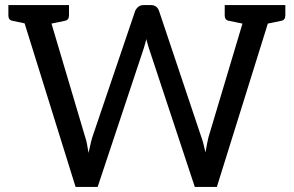

<svg xmlns="http://www.w3.org/2000/svg" viewBox="-20 -737 1158 757"><path d="M278 0 77 -645 29 -655Q13 -658 13 -676V-717H252V-676Q252 -658 236 -655L183 -644L316 -196Q321 -182 323.5 -166.5Q326 -151 329 -134Q337 -171 340 -182Q343 -193 344 -196L513 -694Q516 -702 524.5 -709.5Q533 -717 546 -717H574Q599 -717 607 -694L774 -196Q779 -183 782.5 -168Q786 -153 790 -136Q794 -158 797 -173.5Q800 -189 802 -196L936 -644L882 -655Q866 -658 866 -676V-717H1105V-676Q1105 -658 1089 -655L1036 -644L835 0H748L567 -547Q565 -555 562 -564Q559 -573 557 -583Q556 -580 552.5 -566Q549 -552 547 -547L365 0Z"/></svg>

Font: Aleo
Style: Regular
Weight: 400
Designer: Alessio Laiso
Foundry: Alessio Laiso
Version: Version 2.001; ttfautohint (v1.8.4.7-5d5b);gftools[0.9.29]